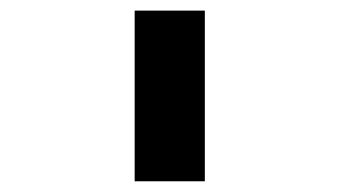

<svg xmlns="http://www.w3.org/2000/svg" viewBox="-20 -626 640 362"><path d="M233.9 -606H366.2V-284.2H233.9Z"/></svg>

Font: Cousine
Style: Bold
Weight: 700
Monospace: yes
Designer: Steve Matteson
Foundry: Ascender Corporation
Version: Version 1.20